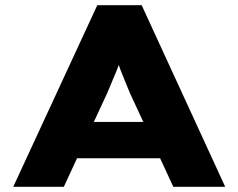

<svg xmlns="http://www.w3.org/2000/svg" viewBox="-20 -720 919 740"><path d="M31 0 355 -700H526L848 0H648L480 -363Q470 -388 461 -409.5Q452 -431 444.5 -450.5Q437 -470 430.5 -490Q424 -510 419 -531L457 -532Q451 -510 444.5 -489.5Q438 -469 430 -449Q422 -429 413 -408.5Q404 -388 394 -363L226 0ZM185 -110 246 -250H632L669 -110Z"/></svg>

Font: Lexend Mega ExtraBold
Style: Regular
Weight: 800
Designer: Bonnie Shaver-Troup, Thomas Jockin
Foundry: Lexend
Version: Version 1.007